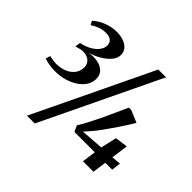

<svg xmlns="http://www.w3.org/2000/svg" viewBox="-199 -1045 1325 1325"><g transform="rotate(45 464.0 -382.0)"><path d="M145 -302.5Q105.5 -302.5 78.8 -308.2Q52 -314 35 -319.5L45 -353.5Q60.5 -349.5 79 -347Q97.5 -344.5 112.5 -344.5Q153.5 -344.5 188.8 -358.5Q224 -372.5 245.2 -399.8Q266.5 -427 267 -466Q267 -495 244.8 -516.2Q222.5 -537.5 173.5 -536.5Q165.5 -535 155.8 -532.8Q146 -530.5 136.8 -528Q127.5 -525.5 120.5 -523.5L126.5 -562.5Q176.5 -573.5 208.8 -593.5Q241 -613.5 256.8 -637.2Q272.5 -661 272.5 -683.5Q272.5 -710 255 -724.5Q237.5 -739 206.5 -739Q172 -739 145.2 -729.2Q118.5 -719.5 91.5 -701.5L76 -729Q94 -747 121.8 -762.5Q149.5 -778 183.8 -787.5Q218 -797 254 -797Q288 -797 317.8 -786.8Q347.5 -776.5 366.2 -756Q385 -735.5 385 -704.5Q385.5 -673 361.5 -644Q337.5 -615 299.2 -592.5Q261 -570 218.5 -557.5Q267 -565 303.5 -556.2Q340 -547.5 360.8 -524.8Q381.5 -502 381.5 -465.5Q381 -429.5 361 -399.5Q341 -369.5 307 -347.8Q273 -326 231 -314.2Q189 -302.5 145 -302.5ZM638 -815H714L298.5 51H222.5ZM718 0 732 -101.5H533.5L513 -145.5Q534 -179 556.8 -222.5Q579.5 -266 601.8 -313.2Q624 -360.5 644 -405.2Q664 -450 680 -485.5H704.5L792 -448.5Q778.5 -425 760.5 -396.8Q742.5 -368.5 722.2 -338.8Q702 -309 682.2 -281Q662.5 -253 645.5 -230Q628.5 -207 616 -193Q606 -181.5 594.2 -167.8Q582.5 -154 573 -144.5L740 -156.5L766.5 -273.5L859.5 -286.5L842.5 -163L910 -169L902 -101.5H834.5L820.5 0Z"/></g></svg>

Font: Merriweather 72pt
Style: Bold Italic
Weight: 700
Italic angle: -7.8°
Version: Version 2.101